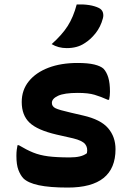

<svg xmlns="http://www.w3.org/2000/svg" viewBox="-20 -834 590 866"><path d="M295 -124Q321 -124 340 -128.5Q359 -133 372 -143Q377 -168 364 -184Q351 -200 310 -210L235 -227Q149 -247 113.5 -280.5Q78 -314 78 -374Q78 -428 110 -467.5Q142 -507 198.5 -528.5Q255 -550 330 -550Q377 -550 405.5 -543Q434 -536 447 -524Q461 -509 468.5 -484Q476 -459 476 -420Q476 -411 475 -402Q474 -393 472 -384H466Q435 -398 406.5 -406.5Q378 -415 331 -415Q270 -415 242 -402Q214 -389 214 -370Q214 -354 230 -346Q246 -338 299 -326L355 -313Q434 -295 467.5 -256Q501 -217 501 -161Q501 12 286 12Q204 12 155 1.5Q106 -9 85 -30Q72 -44 63 -67.5Q54 -91 54 -131Q54 -147 55.5 -158Q57 -169 59 -179H65Q100 -158 129.5 -146Q159 -134 197 -129Q235 -124 295 -124ZM326 -814Q389 -816 426 -798Q440 -791 444 -778Q448 -765 444 -751Q434 -713 411 -684Q388 -655 360 -638Q328 -617 281 -617Q243 -617 213 -635Q260 -677 285.5 -717Q311 -757 326 -814Z"/></svg>

Font: Recursive Sn Csl St
Style: Bold
Weight: 700
Version: Version 1.079;hotconv 1.0.112;makeotfexe 2.5.65598; ttfautoh